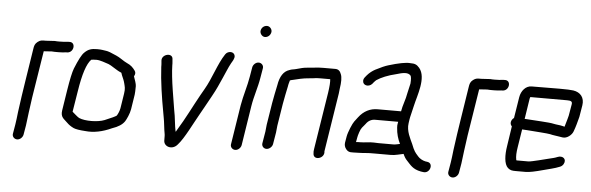

<svg xmlns="http://www.w3.org/2000/svg" viewBox="-49 -852 3317 1078"><g transform="rotate(5 1610.0 -312.5)"><path d="M74 66C90 66 105 52 108 36L117 -17C120 -37 123 -61 126 -89L138 -176L180 -440L225 -443C234 -442 246 -442 262 -442C278 -442 292 -443 306 -445H313C351 -448 357 -508 318 -505H311C297 -503 281 -502 263 -502C254 -502 245 -502 237 -503L187 -500C165 -500 157 -501 141 -489C126 -477 123 -467 120 -445C102 -326 82 -210 66 -88C63 -60 60 -36 57 -17L48 36C45 52 58 66 74 66Z M697 -344C704 -356 705 -367 698 -376C686 -393 674 -405 651 -415C644 -418 632 -425 614 -437C601 -446 579 -456 551 -467C541 -471 534 -472 529 -473C511 -475 505 -478 478 -478C447 -478 428 -473 407 -452C393 -439 377 -407 357 -358C349 -337 340 -296 330 -233L312 -118C306 -78 328 -71 347 -51C356 -42 368 -33 385 -25C396 -20 419 -16 452 -14C498 -9 548 -19 600 -43C633 -54 657 -69 670 -89C677 -100 693 -133 697 -159L710 -242C711 -250 712 -266 712 -290C712 -302 704 -325 697 -344ZM650 -242 637 -159C634 -143 627 -127 620 -116C614 -111 593 -101 554 -85C517 -70 445 -69 411 -84C402 -88 381 -108 371 -116L390 -233C405 -330 425 -391 450 -416H451C457 -417 467 -418 480 -418C500 -418 530 -406 549 -400C562 -396 599 -368 620 -360C623 -359 624 -358 625 -357L629 -345C636 -328 642 -317 646 -300C650 -283 655 -272 650 -242Z M965 -67C961 -61 959 -56 958 -54C958 -56 956 -58 956 -59L952 -82C948 -106 948 -120 944 -144L938 -178C936 -191 930 -226 921 -283C912 -340 907 -387 906 -423C906 -431 906 -438 905 -446L904 -458C904 -497 840 -483 843 -445L844 -434C845 -426 845 -418 845 -410C849 -331 864 -234 878 -159L884 -125C888 -107 892 -59 896 -41C899 -26 897 -23 898 2C900 36 948 50 976 15C1010 -22 1053 -112 1083 -164C1106 -204 1116 -224 1143 -272C1168 -317 1176 -338 1195 -380C1209 -410 1219 -438 1234 -465C1239 -474 1253 -493 1250 -508C1245 -533 1210 -533 1196 -511C1158 -454 1135 -370 1098 -307L1078 -272C1041 -206 1005 -131 965 -67Z M1354 -452 1345 -399C1337 -348 1317 -288 1308 -234L1273 -12C1270 4 1283 18 1299 18C1315 18 1330 4 1333 -12L1368 -235C1377 -292 1396 -342 1405 -399L1414 -452C1417 -468 1404 -482 1388 -482C1372 -482 1357 -468 1354 -452ZM1383 -662C1380 -646 1394 -628 1410 -628C1427 -628 1441 -641 1444 -658C1447 -674 1433 -691 1417 -691C1400 -691 1386 -679 1383 -662Z M1473 -3C1489 -3 1505 -17 1508 -33L1519 -99L1523 -138L1543 -263C1549 -297 1556 -331 1563 -364C1564 -368 1564 -373 1566 -379L1571 -397C1573 -399 1579 -400 1588 -402C1615 -408 1639 -416 1681 -419C1710 -421 1710 -424 1741 -424H1796C1798 -407 1796 -382 1791 -348L1740 -26C1738 -15 1738 -7 1739 -1C1739 41 1806 24 1799 -18L1851 -348L1854 -375C1860 -413 1860 -440 1853 -457C1847 -475 1836 -484 1820 -484H1753C1718 -484 1703 -480 1661 -477C1644 -476 1624 -471 1600 -464C1586 -460 1577 -461 1563 -455C1531 -445 1511 -415 1503 -364C1496 -331 1489 -297 1483 -263L1463 -138L1459 -99L1448 -33C1445 -17 1457 -3 1473 -3Z M2208 -279H2076C2034 -279 1998 -261 1970 -224C1963 -215 1957 -207 1951 -199C1942 -188 1920 -136 1916 -112L1910 -77C1908 -64 1911 -51 1920 -40C1936 -20 1952 -26 1984 -26C2020 -26 2036 -31 2083 -30H2172C2198 -30 2220 -38 2243 -42C2250 -26 2257 -15 2265 -7C2288 17 2301 39 2348 48L2362 50C2400 56 2417 -3 2381 -9L2368 -11C2353 -14 2335 -24 2326 -35L2313 -50C2308 -56 2302 -65 2296 -78L2286 -102C2274 -129 2249 -172 2256 -216C2257 -222 2258 -229 2259 -237C2260 -248 2273 -296 2277 -316C2290 -375 2332 -478 2288 -531C2273 -548 2263 -553 2235 -553C2211 -555 2170 -547 2114 -530C2097 -525 2074 -515 2043 -499C2028 -491 2012 -479 1999 -464L1990 -453C1984 -446 1981 -439 1981 -431C1981 -405 2014 -398 2033 -418L2042 -429C2047 -434 2051 -439 2054 -441C2079 -458 2118 -474 2161 -484C2200 -496 2228 -501 2243 -484C2247 -479 2249 -464 2247 -439L2234 -382C2229 -349 2213 -312 2208 -279ZM2197 -219 2195 -208C2194 -203 2193 -195 2194 -186C2196 -152 2205 -122 2218 -96C2207 -94 2193 -90 2181 -90H2097C2089 -90 2081 -91 2071 -91C2043 -92 2022 -86 1994 -86C1985 -86 1977 -86 1971 -85L1976 -112C1977 -117 1979 -127 1984 -141C1993 -169 2001 -171 2016 -191C2029 -210 2047 -219 2067 -219Z M2528 66C2544 66 2559 52 2562 36L2571 -17C2574 -37 2577 -61 2580 -89L2592 -176L2634 -440L2679 -443C2688 -442 2700 -442 2716 -442C2732 -442 2746 -443 2760 -445H2767C2805 -448 2811 -508 2772 -505H2765C2751 -503 2735 -502 2717 -502C2708 -502 2699 -502 2691 -503L2641 -500C2619 -500 2611 -501 2595 -489C2580 -477 2577 -467 2574 -445C2556 -326 2536 -210 2520 -88C2517 -60 2514 -36 2511 -17L2502 36C2499 52 2512 66 2528 66Z M3159 -401 3148 -337C3147 -332 3141 -310 3130 -273C3125 -274 3121 -275 3117 -276C3102 -280 3085 -280 3067 -284C3044 -290 2957 -293 2908 -297H2903L2921 -413C2922 -417 2923 -420 2924 -422H3131C3153 -422 3162 -418 3159 -401ZM2862 -416 2843 -297C2826 -285 2821 -263 2835 -249L2818 -136C2810 -87 2811 -35 2834 -14C2848 -2 2858 -1 2880 -1H2935C2955 -1 2988 -8 3032 -20C3060 -28 3096 -35 3124 -47C3132 -50 3138 -55 3143 -63C3160 -93 3133 -112 3105 -100C3094 -95 3078 -91 3056 -86C3043 -83 2961 -61 2945 -61H2878C2877 -62 2876 -63 2876 -64C2872 -82 2873 -106 2878 -136L2894 -237L2926 -235C2962 -232 3042 -227 3053 -224C3061 -222 3070 -220 3079 -219L3099 -216C3104 -215 3112 -214 3124 -212C3149 -208 3176 -231 3183 -251C3194 -280 3200 -305 3208 -335L3219 -401C3226 -445 3202 -474 3161 -480C3148 -482 3122 -483 3083 -483C3046 -483 2993 -482 2926 -482C2893 -482 2868 -452 2862 -416Z"/></g></svg>

Font: Squarish
Style: It
Weight: 400
Foundry: Cannot Into Space Fonts
Version: Version 0.272